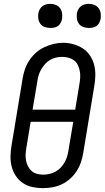

<svg xmlns="http://www.w3.org/2000/svg" viewBox="-20 -968 543 996"><path d="M202 8Q174 8 147 2Q120 -4 98.5 -18.5Q77 -33 62 -55.5Q47 -78 40.5 -104Q34 -130 34.5 -158Q35 -186 40 -214L97 -559Q101 -584 109 -608Q117 -632 131.5 -654Q146 -676 166 -694Q186 -712 209.5 -723Q233 -734 257.5 -740Q282 -746 307 -746Q335 -746 361.5 -738.5Q388 -731 410 -716.5Q432 -702 447 -679.5Q462 -657 468.5 -631Q475 -605 474.5 -577Q474 -549 469 -521L412 -176Q408 -151 400 -127Q392 -103 378 -81Q364 -59 344 -41Q324 -23 300.5 -12Q277 -1 252 3.5Q227 8 202 8ZM370 -399 392 -532Q395 -549 396 -566Q397 -583 394 -599Q391 -615 384 -630Q377 -645 364.5 -654.5Q352 -664 336 -668.5Q320 -673 303 -673Q287 -673 271 -669.5Q255 -666 240.5 -657.5Q226 -649 214.5 -636.5Q203 -624 194.5 -609.5Q186 -595 181 -579.5Q176 -564 174 -548L149 -399ZM204 -62Q220 -62 236 -65.5Q252 -69 267 -77Q282 -85 294 -97.5Q306 -110 314.5 -125Q323 -140 328 -155.5Q333 -171 335 -187L360 -336H139L117 -203Q114 -186 113 -169Q112 -152 115 -136Q118 -120 125 -106Q132 -92 143.5 -81.5Q155 -71 171 -66.5Q187 -62 204 -62ZM441 -823Q426 -823 412 -828Q398 -833 389.5 -844.5Q381 -856 379 -870.5Q377 -885 379 -900Q381 -910 386.5 -920Q392 -930 401 -936.5Q410 -943 420 -945.5Q430 -948 441 -948Q456 -948 469.5 -942.5Q483 -937 491.5 -925.5Q500 -914 502 -899.5Q504 -885 502 -870Q500 -860 495 -850Q490 -840 481 -833.5Q472 -827 461.5 -825Q451 -823 441 -823ZM241 -823Q226 -823 212 -828Q198 -833 189.5 -844.5Q181 -856 179 -870.5Q177 -885 179 -900Q181 -910 186.5 -920Q192 -930 201 -936.5Q210 -943 220 -945.5Q230 -948 241 -948Q256 -948 269.5 -942.5Q283 -937 291.5 -925.5Q300 -914 302 -899.5Q304 -885 302 -870Q300 -860 295 -850Q290 -840 281 -833.5Q272 -827 261.5 -825Q251 -823 241 -823Z"/></svg>

Font: Iosevka Gothic
Style: Italic
Weight: 400
Italic angle: -9°
Monospace: yes
Designer: Belleve Invis
Foundry: Belleve Invis
Version: Version 15.5.1; ttfautohint (v1.8.4)